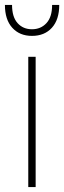

<svg xmlns="http://www.w3.org/2000/svg" viewBox="-26 -761 261 781"><path d="M119 0H89V-530H119ZM104 -615Q54 -615 24 -648Q-6 -681 -6 -741H23Q23 -692 45.5 -667Q68 -642 104 -642Q140 -642 163 -667Q186 -692 186 -741H215Q215 -681 185 -648Q155 -615 104 -615Z"/></svg>

Font: Roundo ExtraLight
Style: Regular
Weight: 250
Designer: Namrata Goyal (Gurmukhi), Shiva Nallaperumal (Latin)
Foundry: Indian Type Foundry
Version: Version 1.000;PS 1.0;hotconv 1.0.88;makeotf.lib2.5.647800